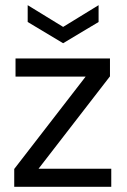

<svg xmlns="http://www.w3.org/2000/svg" viewBox="-20 -722 492 742"><path d="M35 0V-69L311 -426H40V-496H405V-427L129 -70H410V0ZM224 -555 87 -637V-702L224 -618L361 -702V-637Z"/></svg>

Font: DM Sans 24pt
Style: Regular
Weight: 400
Designer: Colophon Foundry, Jonny Pinhorn
Foundry: Colophon Foundry
Version: Version 4.004;gftools[0.9.30]